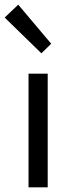

<svg xmlns="http://www.w3.org/2000/svg" viewBox="-40 -801 306 821"><path d="M82 0V-486H164V0ZM137 -573 -20 -726 38 -781 179 -614Z"/></svg>

Font: Source Sans Pro
Style: Regular
Weight: 400
Designer: Paul D. Hunt
Foundry: Adobe Systems Incorporated
Version: Version 2.021;PS 2.000;hotconv 1.0.86;makeotf.lib2.5.63406